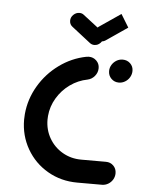

<svg xmlns="http://www.w3.org/2000/svg" viewBox="-51 -745 585 787"><g transform="rotate(5 241.0 -352.0)"><path d="M57 -238.5Q57 -250 58.1 -261.5Q63.7 -323.3 95.6 -377.4Q127.4 -431.5 178 -468.3Q228.5 -505.2 288.5 -517Q294.1 -518.1 299.3 -518.1Q317.4 -518.1 330.2 -505.7Q343 -493.3 343 -475.2Q343 -456.7 331.1 -442.4Q319.3 -428.1 301.9 -424.4Q263.3 -417 230.7 -393.7Q198.1 -370.4 177.4 -335.7Q156.7 -301.1 153.3 -261.5Q152.6 -251.1 152.6 -246.7Q152.6 -204.8 172.6 -170.2Q192.6 -135.6 227.4 -115.4Q262.2 -95.2 304.8 -95.2H406.3Q424.8 -95.2 437.2 -82.8Q449.6 -70.4 449.6 -51.9Q449.6 -37.8 442.6 -25.9Q435.6 -14.1 423.7 -7Q411.9 0 398.1 0H296.7Q229.6 0 174.8 -31.7Q120 -63.3 88.5 -118Q57 -172.6 57 -238.5ZM386.7 -467Q386.7 -480.7 393.9 -492.6Q401.1 -504.4 413 -511.5Q424.8 -518.5 438.5 -518.5Q457 -518.5 469.6 -506.3Q482.2 -494.1 482.2 -475.9Q482.2 -461.9 475 -449.6Q467.8 -437.4 455.9 -430.4Q444.1 -423.3 430.4 -423.3Q411.9 -423.3 399.3 -435.9Q386.7 -448.5 386.7 -467ZM209.6 -658.9Q209.6 -673 220.4 -683.3Q231.1 -693.7 245.2 -693.7Q255.9 -693.7 263.3 -687.4L341.5 -627Q346.7 -623.3 349.4 -617.2Q352.2 -611.1 352.2 -604.1Q352.2 -589.6 341.7 -578.9Q331.1 -568.1 317 -568.1Q306.7 -568.1 298.5 -574.4L221.1 -634.8Q215.6 -638.9 212.6 -645Q209.6 -651.1 209.6 -658.9ZM449.6 -651.1 361.9 -591.1Q353.3 -585.2 342.2 -585.2Q329.6 -585.2 321.1 -593.7Q312.6 -602.2 312.6 -615.2Q312.6 -624.1 316.9 -631.7Q321.1 -639.3 328.5 -644.1L417 -704.4Z"/></g></svg>

Font: 26F Galaxy Sans Extra Bold
Style: Italic
Weight: 800
Italic angle: -5°
Designer: C₂₉H₂₅N₃O₅
Version: Version 1.200